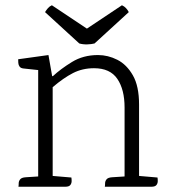

<svg xmlns="http://www.w3.org/2000/svg" viewBox="-20 -709 644 729"><path d="M508 -41 578 -35Q579 -30 579 -21.5Q579 -13 574 -6.5Q569 0 555 0H378Q379 -5 379 -13Q379 -21 384.5 -28Q390 -35 406 -36L453 -39V-301Q453 -369 425.5 -409.5Q398 -450 337 -450Q293 -450 257 -431.5Q221 -413 180 -378V-41L251 -35Q252 -30 252 -21.5Q252 -13 247 -6.5Q242 0 228 0H50Q51 -5 51 -13Q51 -21 56.5 -28Q62 -35 78 -36L125 -39V-443L69 -449Q59 -450 54.5 -456Q50 -462 49.5 -470Q49 -478 49 -484L164 -500L178 -420H181Q210 -447 253 -473.5Q296 -500 352 -500Q390 -500 425.5 -482Q461 -464 484.5 -423Q508 -382 508 -312ZM339 -544 469 -663Q465 -671 458.5 -678Q452 -685 443 -689L287 -585H333L177 -689Q168 -685 162 -678Q156 -671 151 -663L281 -544Q295 -540 311.5 -540.5Q328 -541 339 -544Z"/></svg>

Font: Karma Variable Light
Style: Regular
Weight: 300
Designer: Joana Correia
Foundry: Indian Type Foundry
Version: Version 3.000